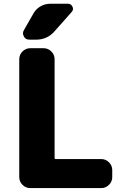

<svg xmlns="http://www.w3.org/2000/svg" viewBox="-20 -1008 654 1008"><path d="M209 -754.9Q232.4 -754.9 249.5 -737.8Q266.6 -720.7 266.6 -697.3V-179.7Q266.6 -172.9 273.4 -172.9H511.7Q535.2 -172.9 552.2 -155.8Q569.3 -138.7 569.3 -115.2V-78.1Q569.3 -54.7 552.2 -37.6Q535.2 -20.5 511.7 -20.5H138.7Q115.2 -20.5 98.1 -37.6Q81.1 -54.7 81.1 -78.1V-697.3Q81.1 -720.7 98.1 -737.8Q115.2 -754.9 138.7 -754.9ZM156.2 -938.5Q169.9 -961.9 193.4 -975.1Q216.8 -988.3 243.2 -988.3H336.9Q353.5 -988.3 360.4 -972.7Q363.3 -966.8 363.3 -961.9Q363.3 -953.1 356.4 -945.3L265.6 -842.8Q227.5 -799.8 169.9 -799.8H133.8Q114.3 -799.8 105.5 -816.4Q100.6 -825.2 100.6 -833.5Q100.6 -841.8 105.5 -849.6Z"/></svg>

Font: Gen Jyuu Gothic Heavy
Style: Bold
Weight: 900
Designer: [Source Han Sans]
Ryoko NISHIZUKA  (kana & ideographs); Paul D. Hunt (Latin, Greek & Cyrillic); Wenlong ZHANG  (bopomofo
Version: Version 1.002.20150607